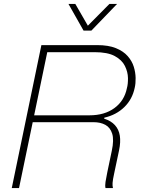

<svg xmlns="http://www.w3.org/2000/svg" viewBox="-20 -959 721 979"><path d="M40 0 191 -729H475Q533 -729 571 -713.5Q609 -698 631 -673Q653 -648 662 -619Q671 -590 671.5 -561.5Q672 -533 667 -512Q655 -453 614 -413Q573 -373 512 -359L511 -354Q546 -343 566 -321Q586 -299 591 -267Q596 -235 587 -192L562 -74Q555 -42 554 -26.5Q553 -11 556 0H518Q515 -12 518 -31.5Q521 -51 527 -80L550 -190Q562 -246 552 -277.5Q542 -309 517 -322.5Q492 -336 457 -336H138L145 -371H436Q513 -371 563.5 -408Q614 -445 627 -509Q633 -530 632.5 -561Q632 -592 617 -622.5Q602 -653 565.5 -673Q529 -693 462 -693H221L77 0ZM406 -803 329 -939H364L428 -828L538 -939H577L446 -803Z"/></svg>

Font: Mona Sans ExtraLight
Style: Italic
Weight: 200
Italic angle: -11.6951°
Designer: Deni Anggara
Foundry: GitHub
Version: Version 2.000